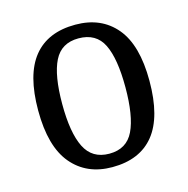

<svg xmlns="http://www.w3.org/2000/svg" viewBox="-87 -630 711 725"><g transform="rotate(-15 268.0 -268.0)"><path d="M266 10Q166 10 108 -59Q50 -128 50 -269Q50 -409 105.5 -477.5Q161 -546 269 -546Q370 -546 427.5 -477.5Q485 -409 485 -269Q485 -128 429.5 -59Q374 10 266 10ZM268 -42Q336 -42 363.5 -99.5Q391 -157 391 -269Q391 -381 363.5 -437Q336 -493 267 -493Q200 -493 172 -437Q144 -381 144 -269Q144 -157 172.5 -99.5Q201 -42 268 -42Z"/></g></svg>

Font: Noto Serif SemiCondensed
Style: Regular
Weight: 400
Width: 4
Designer: Monotype Design Team
Foundry: Monotype Imaging Inc.
Version: Version 2.013